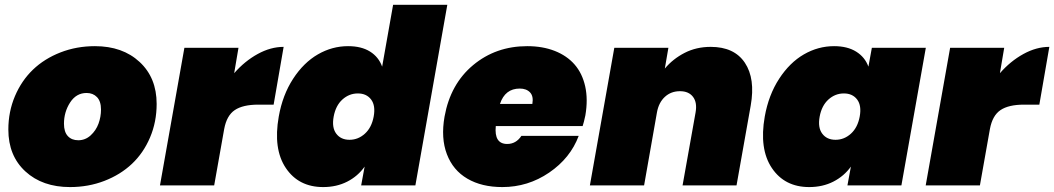

<svg xmlns="http://www.w3.org/2000/svg" viewBox="-20 -760 4321 787"><path d="M622.1 -334Q622.1 -260.3 595 -196.5Q567.9 -132.8 520.8 -88.4Q473.6 -43.9 408 -18.6Q342.3 6.8 267.1 6.8Q153.8 6.8 84 -57.4Q14.2 -121.6 14.2 -229Q14.2 -302.2 41.3 -366Q68.4 -429.7 115.2 -474.6Q162.1 -519.5 228 -545.2Q293.9 -570.8 369.1 -570.8Q482.4 -570.8 552.2 -506.1Q622.1 -441.4 622.1 -334ZM242.2 -252.9Q242.2 -219.2 258.1 -202.1Q273.9 -185.1 300.8 -185.1Q329.6 -185.1 351.6 -205.1Q373.5 -225.1 383.8 -253.2Q394 -281.2 394 -311Q394 -344.7 377.7 -361.8Q361.3 -378.9 335 -378.9Q292.5 -378.9 267.3 -339.8Q242.2 -300.8 242.2 -252.9Z M898.9 -231 857.9 0H635.7L735.8 -564H957.5L939.9 -460Q982.9 -509.3 1036.1 -538.6Q1089.4 -567.9 1142.6 -567.9L1101.6 -331.1H1038.6Q975.6 -331.1 942.4 -308.8Q909.2 -286.6 898.9 -231Z M1122.6 -282.2Q1138.2 -370.6 1181.4 -437Q1224.6 -503.4 1283 -537.1Q1341.3 -570.8 1406.7 -570.8Q1461.4 -570.8 1496.8 -548.6Q1532.2 -526.4 1546.4 -486.8L1591.3 -740.2H1813.5L1682.6 0H1460.4L1474.6 -77.1Q1446.8 -37.6 1403.1 -15.4Q1359.4 6.8 1304.7 6.8Q1204.1 6.8 1151.6 -71.3Q1099.1 -149.4 1122.6 -282.2ZM1475.8 -212.2Q1503.4 -237.3 1511.7 -282.2Q1520 -327.1 1501.2 -352.1Q1482.4 -377 1446.8 -377Q1411.1 -377 1383.5 -352.1Q1356 -327.1 1347.7 -282.2Q1339.4 -237.3 1358.2 -212.2Q1377 -187 1412.6 -187Q1448.2 -187 1475.8 -212.2Z M2110.4 -397Q2050.3 -397 2029.3 -334H2162.1Q2167.5 -365.7 2152.6 -381.3Q2137.7 -397 2110.4 -397ZM2352.1 -203.1Q2317.9 -111.8 2231 -52.5Q2144 6.8 2039.1 6.8Q1954.6 6.8 1895.8 -27.6Q1836.9 -62 1811.8 -127.9Q1786.6 -193.8 1802.2 -282.2Q1826.2 -415.5 1919.4 -493.2Q2012.7 -570.8 2141.1 -570.8Q2204.1 -570.8 2253.9 -551.3Q2303.7 -531.7 2335.2 -495.6Q2366.7 -459.5 2378.7 -406Q2390.6 -352.5 2379.4 -287.1Q2373.5 -258.8 2368.2 -243.2H2012.2Q2004.9 -169.9 2059.1 -169.9Q2095.2 -169.9 2117.2 -203.1Z M2777.8 0 2831.1 -298.8Q2838.4 -339.4 2820.8 -362.8Q2803.2 -386.2 2767.1 -386.2Q2730.5 -386.2 2705.3 -363Q2680.2 -339.8 2672.9 -299.8L2620.1 0H2397.9L2498 -564H2719.7L2705.1 -479Q2738.3 -518.6 2786.1 -543.2Q2834 -567.9 2893.1 -567.9Q2989.7 -567.9 3033.2 -502.7Q3076.7 -437.5 3057.1 -327.1L2999 0Z M3114.7 -282.2Q3130.4 -370.6 3173.6 -437Q3216.8 -503.4 3275.1 -537.1Q3333.5 -570.8 3398.9 -570.8Q3453.6 -570.8 3489.5 -548.3Q3525.4 -525.9 3539.6 -486.8L3553.7 -564H3774.9L3674.8 0H3453.6L3467.8 -77.1Q3439.9 -38.1 3396 -15.6Q3352.1 6.8 3296.9 6.8Q3196.3 6.8 3143.8 -71.3Q3091.3 -149.4 3114.7 -282.2ZM3468 -212.2Q3495.6 -237.3 3503.9 -282.2Q3512.2 -327.1 3493.4 -352.1Q3474.6 -377 3439 -377Q3403.3 -377 3375.7 -352.1Q3348.1 -327.1 3339.8 -282.2Q3331.5 -237.3 3350.3 -212.2Q3369.1 -187 3404.8 -187Q3440.4 -187 3468 -212.2Z M4037.6 -231 3996.6 0H3774.4L3874.5 -564H4096.2L4078.6 -460Q4121.6 -509.3 4174.8 -538.6Q4228 -567.9 4281.2 -567.9L4240.2 -331.1H4177.2Q4114.3 -331.1 4081.1 -308.8Q4047.9 -286.6 4037.6 -231Z"/></svg>

Font: SVN-Poppins Black
Style: Italic
Weight: 900
Italic angle: -10°
Designer: Ninad Kale (Devanagari), Jonny Pinhorn (Latin)
Foundry: Indian Type Foundry
Version: Version 3.002 2017